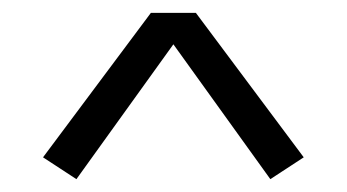

<svg xmlns="http://www.w3.org/2000/svg" viewBox="-20 -735 540 299"><path d="M99 -456 47 -490 215 -715H285L453 -490L401 -456L250 -666Z"/></svg>

Font: Iosevka Light
Style: Regular
Weight: 300
Monospace: yes
Designer: Belleve Invis
Foundry: Belleve Invis
Version: Version 32.5.0; ttfautohint (v1.8.4)